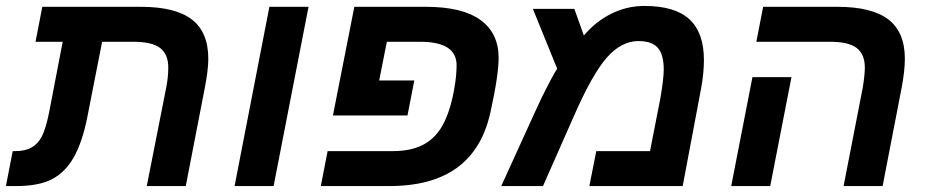

<svg xmlns="http://www.w3.org/2000/svg" viewBox="-40 -629 3133 649"><path d="M209 -96.7Q180.2 -46.4 135.5 -23.2Q90.8 0 13.2 0H-20L2.9 -118.2H11.2Q45.4 -118.2 66.4 -130.4Q87.9 -142.1 101.3 -167.5Q114.7 -192.9 126 -249L171.9 -487.8H80.1L103 -606H436Q552.7 -606 608.4 -563.2Q664.1 -520.5 664.1 -430.2Q664.1 -392.6 651.9 -330.1L587.9 0H456.1L522 -334Q528.8 -368.2 528.8 -400.9Q528.8 -445.3 501.5 -466.6Q474.1 -487.8 411.1 -487.8H305.2L254.9 -231.9Q238.3 -148.4 209 -96.7Z M1002.9 -606 884.8 0H752.9L870.6 -606Z M1503.4 -408.2Q1503.4 -448.2 1472.7 -468Q1441.9 -487.8 1380.4 -487.8H1267.6L1241.7 -356.9H1360.4L1337.4 -238.8H1085.4L1157.7 -606H1399.4Q1522.5 -606 1584 -561.5Q1645.5 -517.1 1645.5 -433.1Q1645.5 -405.3 1638.7 -359.1Q1631.8 -313 1617.7 -249Q1609.9 -214.4 1597.9 -184.3Q1585.9 -154.3 1569.3 -129.9Q1484.4 0 1275.4 0H1044.4L1067.4 -118.2H1287.6Q1345.2 -118.2 1385 -137Q1424.8 -155.8 1450.7 -196.3Q1463.9 -217.3 1474.1 -245.8Q1484.4 -274.4 1490.7 -304.2L1495.1 -326.7Q1503.4 -372.6 1503.4 -408.2Z M2138.2 -608.9Q2241.7 -608.9 2290.5 -563.7Q2339.4 -518.6 2339.4 -425.8Q2339.4 -406.2 2337.2 -381.8Q2335 -357.4 2329.6 -328.6L2267.6 0H1952.1L1975.6 -118.2H2157.2L2192.4 -297.9Q2203.6 -363.8 2203.6 -394Q2203.6 -444.3 2183.6 -467.3Q2163.6 -490.2 2118.2 -490.2Q2061 -490.2 2012.2 -435.5Q1962.4 -379.4 1900.4 -237.8L1795.4 0H1654.3L1769.5 -252.9Q1779.3 -274.9 1792.7 -302.5Q1806.2 -330.1 1819.8 -355.7Q1833.5 -381.3 1843.3 -397L1761.2 -599.1H1901.4L1933.6 -508.8Q1972.7 -555.7 2025.6 -582.3Q2078.6 -608.9 2138.2 -608.9Z M3007.3 -330.1 2943.4 0H2811.5L2876.5 -334Q2883.3 -376 2883.3 -400.9Q2883.3 -445.3 2856 -466.6Q2828.6 -487.8 2765.6 -487.8H2516.6L2539.6 -606H2790.5Q2907.2 -606 2962.9 -563.2Q3018.6 -520.5 3018.6 -430.2Q3018.6 -389.2 3007.3 -330.1ZM2635.3 -368.2 2563.5 0H2431.6L2503.4 -368.2Z"/></svg>

Font: Arimo
Style: Italic
Weight: 400
Italic angle: -12°
Designer: Steve Matteson
Foundry: Monotype Imaging Inc.
Version: Version 1.33